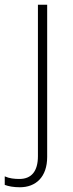

<svg xmlns="http://www.w3.org/2000/svg" viewBox="-71 -550 308 810"><path d="M13 240C80 240 128 197 128 112V-530H89V109C89 172 62 205 11 205C-10 205 -31 203 -51 194V230C-35 236 -14 240 13 240Z"/></svg>

Font: Noto Sans Malayalam ExtraLight
Style: Regular
Weight: 200
Designer: Jelle Bosma - Monotype Design Team
Foundry: Monotype Imaging Inc.
Version: Version 2.104